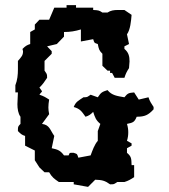

<svg xmlns="http://www.w3.org/2000/svg" viewBox="-20 -732 660 750"><path d="M240 -712V-702H192L172 -655H134L116 -636V-617L98 -607V-560C85 -556 79 -552 68 -541C68 -537 70 -535 70 -532C70 -516 64 -510 50 -494V-461C50 -440 48 -419 40 -399V-371H50C50 -357 48 -341 48 -325C48 -307 51 -288 60 -276V-248C51 -239 50 -237 50 -226V-220C61 -209 65 -205 78 -201V-163L116 -144V-106L134 -78L154 -59H172C183 -40 191 -34 210 -21H268V-12L324 -2L352 -30C378 -29 389 -27 410 -12C427 -12 424 -12 438 -21H466C482 -26 490 -31 504 -40V-87H494C493 -112 494 -120 476 -135V-153L494 -163V-172L476 -182C480 -195 481 -205 481 -215C481 -225 480 -235 476 -248C499 -253 505 -254 514 -276C545 -276 559 -282 580 -305V-314C571 -328 565 -336 560 -352L522 -343L504 -371C482 -369 479 -368 466 -352C438 -357 417 -359 400 -380C378 -373 375 -371 362 -352L334 -362C320 -353 323 -352 306 -352C287 -339 276 -335 268 -314C293 -307 299 -297 314 -276C327 -280 333 -284 344 -295C351 -273 355 -262 372 -248L362 -220V-182C349 -167 341 -144 334 -125L286 -116C281 -131 283 -130 268 -135C249 -135 254 -137 248 -125H230C216 -144 206 -148 182 -153L192 -201C175 -225 174 -244 144 -248L172 -286C170 -296 169 -304 169 -312C169 -321 170 -332 172 -343C158 -352 150 -357 134 -362C140 -371 144 -373 144 -375C144 -377 140 -381 134 -390C146 -401 154 -413 164 -428C164 -445 163 -442 154 -456V-494L182 -522V-532L164 -551L202 -560L230 -589V-607C254 -607 273 -610 296 -617V-570L344 -579C349 -564 347 -565 362 -560C366 -540 367 -535 380 -522V-475L400 -456H410V-447H418L428 -428H466C471 -444 475 -452 484 -466C484 -475 486 -484 486 -492C486 -511 483 -527 466 -541V-551L484 -560L476 -598C489 -616 492 -649 494 -674L466 -693H440C425 -693 412 -691 400 -683H380C367 -692 363 -692 344 -693V-702H277V-712Z"/></svg>

Font: GNUTypewriter
Style: Standard
Weight: 400
Version: Version 001.000